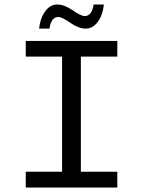

<svg xmlns="http://www.w3.org/2000/svg" viewBox="-20 -839 640 859"><path d="M241.2 -763.2Q209 -763.2 201.2 -710.9H154.8Q160.2 -758.8 182.6 -789.1Q205.1 -819.3 236.3 -818.8Q267.6 -818.8 305.2 -793Q342.3 -767.1 358.9 -767.1Q391.1 -767.1 398.9 -818.8H444.8Q439.9 -771.5 417.5 -741.2Q394.5 -710.9 363.3 -710.9Q332 -710.9 294.9 -736.8Q257.8 -762.7 241.2 -763.2ZM95.2 0V-70.8H257.8V-585.9H95.2V-655.8H504.9V-585.9H341.8V-70.8H504.9V0Z"/></svg>

Font: SourceCodePro-Regular
Style: Regular
Weight: 400
Monospace: yes
Designer: Paul D. Hunt
Foundry: Adobe Systems Incorporated
Version: Version 1.009;PS 1.000;hotconv 1.0.70;makeotf.lib2.5.5900